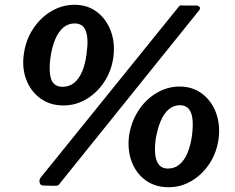

<svg xmlns="http://www.w3.org/2000/svg" viewBox="-20 -773 984 803"><path d="M245 -332Q190 -332 149.5 -361Q109 -390 90 -439.5Q71 -489 80 -549Q88 -606 118.5 -652.5Q149 -699 194.5 -726Q240 -753 292 -753Q346 -753 385.5 -723Q425 -693 443.5 -643Q462 -593 454 -533Q446 -476 416 -430.5Q386 -385 341.5 -358.5Q297 -332 245 -332ZM242 -410Q270 -410 290.5 -427Q311 -444 324 -475Q337 -506 342 -548Q351 -609 339.5 -642Q328 -675 292 -675Q265 -675 244.5 -657.5Q224 -640 210.5 -607.5Q197 -575 191 -532Q183 -474 194 -442Q205 -410 242 -410ZM685 10Q629 10 589 -19Q549 -48 530.5 -97.5Q512 -147 520 -207Q529 -264 559 -310.5Q589 -357 634.5 -384Q680 -411 731 -411Q786 -411 825.5 -381Q865 -351 883.5 -301Q902 -251 894 -191Q886 -134 856 -88.5Q826 -43 781.5 -16.5Q737 10 685 10ZM682 -68Q710 -68 730.5 -85Q751 -102 764 -133Q777 -164 783 -206Q788 -247 785 -275Q782 -303 769 -318Q756 -333 732 -333Q706 -333 685.5 -315.5Q665 -298 651.5 -265.5Q638 -233 631 -190Q626 -152 629.5 -124.5Q633 -97 646 -82.5Q659 -68 682 -68ZM228 -3Q224 3 218.5 3.5Q213 4 204 4L162 3Q149 3 146 -8Q143 -19 149 -29L726 -743Q732 -751 737 -750.5Q742 -750 749 -750H801Q808 -750 814 -744.5Q820 -739 813 -730Z"/></svg>

Font: Libre Franklin
Style: Bold Italic
Weight: 700
Italic angle: -8°
Designer: Pablo Impallari, Rodrigo Fuenzalida, Nhung Nguyen
Foundry: Impallari Type
Version: Version 3.000